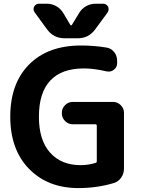

<svg xmlns="http://www.w3.org/2000/svg" viewBox="-20 -1004 744 1014"><path d="M408.2 -763.7Q476.6 -763.7 542 -752.9Q567.4 -749 583 -729Q598.6 -709 598.6 -683.6V-669.9Q598.6 -648.4 581.1 -635.7Q569.3 -626 554.7 -626Q548.8 -626 543 -627Q476.6 -642.6 422.9 -642.6Q305.7 -642.6 245.6 -578.6Q185.5 -514.6 185.5 -387.7Q185.5 -263.7 244.6 -197.8Q303.7 -131.8 405.3 -131.8Q446.3 -131.8 484.4 -143.6Q491.2 -145.5 491.2 -152.3V-339.8Q491.2 -347.7 484.4 -347.7H364.3Q340.8 -347.7 323.7 -364.7Q306.6 -381.8 306.6 -405.3V-408.2Q306.6 -431.6 323.7 -448.7Q340.8 -465.8 364.3 -465.8H577.1Q600.6 -465.8 617.7 -448.7Q634.8 -431.6 634.8 -408.2V-113.3Q634.8 -86.9 619.6 -65.4Q604.5 -43.9 580.1 -37.1Q492.2 -10.7 394.5 -10.7Q232.4 -10.7 133.3 -112.3Q34.2 -213.9 34.2 -387.7Q34.2 -563.5 133.8 -663.6Q233.4 -763.7 408.2 -763.7ZM351.6 -872.1Q352.5 -870.1 355.5 -870.1Q358.4 -870.1 359.4 -872.1L397.5 -934.6Q411.1 -958 434.6 -971.2Q458 -984.4 484.4 -984.4H524.4Q542 -984.4 550.8 -968.8Q553.7 -961.9 553.7 -955.1Q553.7 -946.3 547.9 -937.5L482.4 -848.6Q448.2 -801.8 390.6 -801.8H321.3Q263.7 -801.8 229.5 -847.7L163.1 -938.5Q157.2 -946.3 157.2 -955.1Q157.2 -961.9 160.2 -968.8Q168.9 -984.4 186.5 -984.4H227.5Q253.9 -984.4 277.3 -971.2Q300.8 -958 314.5 -934.6Z"/></svg>

Font: Gen Jyuu Gothic Bold
Style: Bold
Weight: 700
Designer: [Source Han Sans]
Ryoko NISHIZUKA  (kana & ideographs); Paul D. Hunt (Latin, Greek & Cyrillic); Wenlong ZHANG  (bopomofo
Version: Version 1.002.20150607